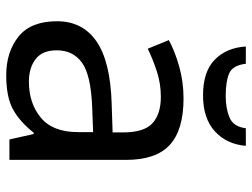

<svg xmlns="http://www.w3.org/2000/svg" viewBox="-114 -666 790 601"><g transform="rotate(90 280.5 -365.0)"><path d="M288 -545Q386 -545 433 -502Q480 -459 480 -365V0H416L399 -76H395Q360 -32 321.5 -11Q283 10 215 10Q142 10 94 -28.5Q46 -67 46 -149Q46 -229 109 -272.5Q172 -316 303 -320L394 -323V-355Q394 -422 365 -448Q336 -474 283 -474Q241 -474 203 -461.5Q165 -449 132 -433L105 -499Q140 -518 188 -531.5Q236 -545 288 -545ZM314 -259Q214 -255 175.5 -227Q137 -199 137 -148Q137 -103 164.5 -82Q192 -61 235 -61Q303 -61 348 -98.5Q393 -136 393 -214V-262ZM436 -740Q431 -680 390.5 -643Q350 -606 278 -606Q204 -606 166.5 -642.5Q129 -679 125 -740H179Q184 -699 209 -688Q234 -677 280 -677Q319 -677 347.5 -689Q376 -701 381 -740Z"/></g></svg>

Font: Noto Sans Saurashtra
Style: Regular
Weight: 400
Designer: Monotype Design Team
Foundry: Monotype Imaging Inc.
Version: Version 2.001; ttfautohint (v1.8.4.7-5d5b)